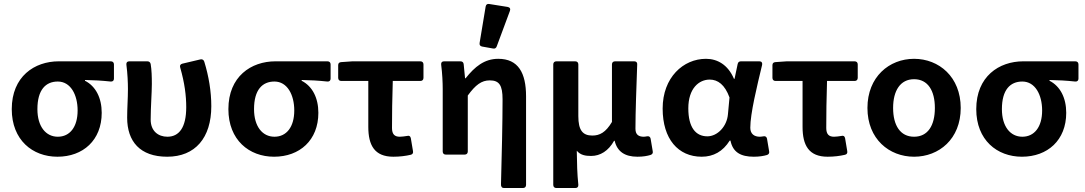

<svg xmlns="http://www.w3.org/2000/svg" viewBox="-20 -777 5452 965"><path d="M39.1 -228.5C39.1 -73.2 143.6 10.7 268.6 10.7C397.5 10.7 491.2 -72.3 491.2 -210C491.2 -285.2 460.9 -343.8 407.2 -371.1V-375C454.1 -374 490.2 -372.1 536.1 -367.2C546.9 -366.2 552.7 -372.1 552.7 -381.8V-453.1C552.7 -462.9 546.9 -468.8 537.1 -468.8H275.4C153.3 -468.8 39.1 -392.6 39.1 -228.5ZM370.1 -221.7C370.1 -138.7 331.1 -89.8 270.5 -89.8C210 -89.8 168 -141.6 168 -228.5C168 -326.2 210 -367.2 270.5 -367.2C335 -367.2 370.1 -300.8 370.1 -221.7Z M619.1 -185.5C619.1 -66.4 683.6 10.7 820.3 10.7C960.9 10.7 1042 -84 1042 -243.2C1042 -317.4 1029.3 -393.6 1006.8 -466.8C1003.9 -476.6 996.1 -480.5 987.3 -478.5L896.5 -457C885.7 -454.1 882.8 -447.3 885.7 -437.5C908.2 -359.4 916 -295.9 916 -238.3C916 -135.7 879.9 -89.8 821.3 -89.8C775.4 -89.8 737.3 -118.2 737.3 -175.8C737.3 -236.3 743.2 -312.5 743.2 -354.5C743.2 -391.6 742.2 -425.8 737.3 -455.1C735.4 -463.9 729.5 -468.8 720.7 -468.8H629.9C619.1 -468.8 614.3 -462.9 615.2 -452.1C621.1 -407.2 623 -362.3 623 -329.1C623 -281.2 619.1 -233.4 619.1 -185.5Z M1127.9 -228.5C1127.9 -73.2 1232.4 10.7 1357.4 10.7C1486.3 10.7 1580.1 -72.3 1580.1 -210C1580.1 -285.2 1549.8 -343.8 1496.1 -371.1V-375C1543 -374 1579.1 -372.1 1625 -367.2C1635.7 -366.2 1641.6 -372.1 1641.6 -381.8V-453.1C1641.6 -462.9 1635.7 -468.8 1626 -468.8H1364.3C1242.2 -468.8 1127.9 -392.6 1127.9 -228.5ZM1459 -221.7C1459 -138.7 1419.9 -89.8 1359.4 -89.8C1298.8 -89.8 1256.8 -141.6 1256.8 -228.5C1256.8 -326.2 1298.8 -367.2 1359.4 -367.2C1423.8 -367.2 1459 -300.8 1459 -221.7Z M1831.1 -139.6C1831.1 -46.9 1862.3 10.7 1957 10.7C1989.3 10.7 2019.5 6.8 2043.9 1C2053.7 -1 2057.6 -7.8 2055.7 -17.6L2044.9 -82C2043 -92.8 2036.1 -96.7 2026.4 -93.8C2012.7 -91.8 2001 -89.8 1989.3 -89.8C1963.9 -89.8 1950.2 -101.6 1950.2 -133.8C1950.2 -198.2 1951.2 -284.2 1954.1 -370.1H2092.8C2102.5 -370.1 2108.4 -376 2108.4 -385.7V-453.1C2108.4 -462.9 2102.5 -468.8 2092.8 -468.8H1752L1694.3 -464.8C1684.6 -463.9 1679.7 -459 1679.7 -449.2V-385.7C1679.7 -376 1685.5 -370.1 1695.3 -370.1H1831.1Z M2420.9 -744.1 2390.6 -561.5C2388.7 -550.8 2393.6 -544.9 2403.3 -543L2458 -533.2C2466.8 -531.2 2473.6 -535.2 2476.6 -543.9L2543 -722.7C2546.9 -733.4 2542 -740.2 2531.2 -742.2L2439.5 -756.8C2429.7 -758.8 2422.9 -754.9 2420.9 -744.1ZM2505.9 -277.3C2505.9 -167 2502 4.9 2498 148.4C2497.1 161.1 2502.9 168 2512.7 168H2608.4C2618.2 168 2624 162.1 2624 152.3V-293C2624 -410.2 2585 -481.4 2484.4 -481.4C2414.1 -481.4 2366.2 -441.4 2320.3 -383.8H2317.4L2310.5 -454.1C2309.6 -463.9 2303.7 -468.8 2293.9 -468.8H2211.9C2201.2 -468.8 2196.3 -462.9 2197.3 -452.1C2203.1 -407.2 2205.1 -362.3 2205.1 -329.1V-15.6C2205.1 -5.9 2210.9 0 2220.7 0H2315.4C2325.2 0 2331.1 -5.9 2331.1 -15.6V-296.9C2370.1 -350.6 2400.4 -373 2441.4 -373C2489.3 -373 2505.9 -348.6 2505.9 -277.3Z M2760.7 -453.1V152.3C2760.7 162.1 2766.6 168 2776.4 168H2872.1C2881.8 168 2887.7 162.1 2886.7 151.4C2880.9 93.8 2879.9 48.8 2878.9 -19.5C2897.5 2.9 2922.9 6.8 2951.2 6.8C2997.1 6.8 3038.1 -18.6 3066.4 -69.3H3069.3C3082 -15.6 3120.1 10.7 3183.6 10.7C3212.9 10.7 3232.4 6.8 3249 2C3258.8 -1 3262.7 -7.8 3260.7 -16.6L3250 -80.1C3248 -89.8 3241.2 -93.8 3231.4 -91.8C3225.6 -90.8 3220.7 -89.8 3215.8 -89.8C3190.4 -89.8 3173.8 -99.6 3173.8 -129.9C3173.8 -211.9 3178.7 -342.8 3182.6 -453.1C3183.6 -462.9 3177.7 -468.8 3168 -468.8H3071.3C3061.5 -468.8 3055.7 -462.9 3055.7 -453.1V-164.1C3024.4 -111.3 2994.1 -95.7 2957 -95.7C2908.2 -95.7 2886.7 -123 2886.7 -193.4V-453.1C2886.7 -462.9 2880.9 -468.8 2871.1 -468.8H2776.4C2766.6 -468.8 2760.7 -462.9 2760.7 -453.1Z M3310.5 -231.4C3310.5 -78.1 3388.7 10.7 3506.8 10.7C3565.4 10.7 3613.3 -15.6 3647.5 -70.3H3651.4C3663.1 -11.7 3703.1 10.7 3768.6 10.7C3796.9 10.7 3818.4 6.8 3835 2C3843.8 -1 3847.7 -7.8 3845.7 -16.6L3835 -80.1C3833 -89.8 3826.2 -93.8 3816.4 -91.8C3810.5 -90.8 3804.7 -89.8 3798.8 -89.8C3771.5 -89.8 3751 -103.5 3751 -134.8C3751 -206.1 3784.2 -341.8 3810.5 -451.2C3812.5 -461.9 3807.6 -468.8 3796.9 -468.8H3704.1C3695.3 -468.8 3689.5 -464.8 3687.5 -455.1L3671.9 -380.9H3668.9C3638.7 -452.1 3585 -481.4 3528.3 -481.4C3414.1 -481.4 3310.5 -387.7 3310.5 -231.4ZM3638.7 -203.1C3633.8 -141.6 3585.9 -91.8 3535.2 -91.8C3476.6 -91.8 3439.5 -136.7 3439.5 -232.4C3439.5 -333 3493.2 -377 3546.9 -377C3587.9 -377 3623 -351.6 3646.5 -287.1Z M4013.7 -139.6C4013.7 -46.9 4044.9 10.7 4139.6 10.7C4171.9 10.7 4202.1 6.8 4226.6 1C4236.3 -1 4240.2 -7.8 4238.3 -17.6L4227.5 -82C4225.6 -92.8 4218.8 -96.7 4209 -93.8C4195.3 -91.8 4183.6 -89.8 4171.9 -89.8C4146.5 -89.8 4132.8 -101.6 4132.8 -133.8C4132.8 -198.2 4133.8 -284.2 4136.7 -370.1H4275.4C4285.2 -370.1 4291 -376 4291 -385.7V-453.1C4291 -462.9 4285.2 -468.8 4275.4 -468.8H3934.6L3877 -464.8C3867.2 -463.9 3862.3 -459 3862.3 -449.2V-385.7C3862.3 -376 3868.2 -370.1 3877.9 -370.1H4013.7Z M4339.8 -234.4C4339.8 -78.1 4449.2 10.7 4574.2 10.7C4699.2 10.7 4808.6 -78.1 4808.6 -234.4C4808.6 -390.6 4699.2 -481.4 4574.2 -481.4C4449.2 -481.4 4339.8 -390.6 4339.8 -234.4ZM4678.7 -234.4C4678.7 -146.5 4643.6 -89.8 4574.2 -89.8C4504.9 -89.8 4468.8 -146.5 4468.8 -234.4C4468.8 -321.3 4504.9 -378.9 4574.2 -378.9C4643.6 -378.9 4678.7 -321.3 4678.7 -234.4Z M4886.7 -228.5C4886.7 -73.2 4991.2 10.7 5116.2 10.7C5245.1 10.7 5338.9 -72.3 5338.9 -210C5338.9 -285.2 5308.6 -343.8 5254.9 -371.1V-375C5301.8 -374 5337.9 -372.1 5383.8 -367.2C5394.5 -366.2 5400.4 -372.1 5400.4 -381.8V-453.1C5400.4 -462.9 5394.5 -468.8 5384.8 -468.8H5123C5001 -468.8 4886.7 -392.6 4886.7 -228.5ZM5217.8 -221.7C5217.8 -138.7 5178.7 -89.8 5118.2 -89.8C5057.6 -89.8 5015.6 -141.6 5015.6 -228.5C5015.6 -326.2 5057.6 -367.2 5118.2 -367.2C5182.6 -367.2 5217.8 -300.8 5217.8 -221.7Z"/></svg>

Font: Ed Sans Neue SemiBold
Style: Regular
Weight: 600
Designer: Stephen Hutchings
Version: Version 1.004;PS 001.004;hotconv 1.0.88;makeotf.lib2.5.64775